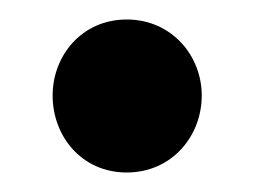

<svg xmlns="http://www.w3.org/2000/svg" viewBox="-20 -407 261 197"><path d="M110 -387C64 -387 34 -350 34 -309C34 -267 64 -230 110 -230C156 -230 187 -267 187 -309C187 -350 156 -387 110 -387Z"/></svg>

Font: Fira Sans Condensed Medium
Style: Regular
Weight: 500
Width: 3
Designer: Carrois Corporate & Edenspiekermann AG
Foundry: Carrois Corporate GbR & Edenspiekermann AG
Version: Version 4.202;PS 004.202;hotconv 1.0.88;makeotf.lib2.5.64775